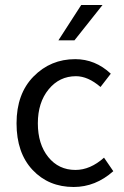

<svg xmlns="http://www.w3.org/2000/svg" viewBox="-20 -734 496 766"><path d="M280 -498Q360 -498 422 -440L381 -387Q331 -430 283 -430Q217 -430 174 -377.5Q131 -325 131 -242Q131 -159 172.5 -107.5Q214 -56 281 -56Q340 -56 395 -105L432 -51Q361 12 274 12Q174 12 110 -56Q46 -124 46 -242Q46 -360 114 -429Q182 -498 280 -498ZM213 -573 304 -714H389L277 -573Z"/></svg>

Font: RibengUni
Style: Regular
Weight: 400
Designer: (1) Dr. Andrew Glass (Senior Program Manager at Microsoft Corporation)
(2) Bivuti Chakma (Chakma Font Designer & Keyboar
Foundry: Bivuti Chakma
Version: Version 2.2022; Updated on: 03 June 2022; Friday